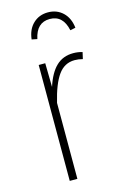

<svg xmlns="http://www.w3.org/2000/svg" viewBox="-114 -781 530 832"><g transform="rotate(-15 151.0 -365.0)"><path d="M189 -700.2Q129.9 -700.2 115.2 -629.9L90.8 -634.8Q95.7 -679.2 122.6 -704.6Q149.4 -730 189 -730Q228.5 -730 255.4 -704.6Q282.2 -679.2 287.1 -634.8L263.2 -629.9Q248.5 -700.2 189 -700.2ZM249 -530.8Q270.5 -530.8 290 -524.9L283.2 -495.1Q264.6 -500 247.1 -500Q201.7 -500 173.6 -460.9Q145.5 -421.9 126 -340.8V0H91.8V-520H121.1L123 -413.1Q142.1 -472.7 172.6 -501.7Q203.1 -530.8 249 -530.8Z"/></g></svg>

Font: Fira Sans Compressed UltraLight
Style: Regular
Weight: 200
Width: 1
Designer: Carrois Corporate & Edenspiekermann AG
Foundry: Carrois Corporate GbR & Edenspiekermann AG
Version: Version 4.203;PS 004.203;hotconv 1.0.88;makeotf.lib2.5.64775